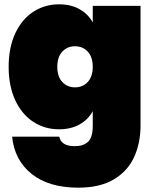

<svg xmlns="http://www.w3.org/2000/svg" viewBox="-20 -591 683 888"><path d="M409 -487V-564H630V-10Q630 69 601 134Q572 199 507.5 238Q443 277 342 277Q206 277 126.5 213.5Q47 150 36 41H254Q263 85 326 85Q365 85 387 65Q409 45 409 -10V-77Q388 -38 348 -15.5Q308 7 253 7Q187 7 134 -27.5Q81 -62 50.5 -127.5Q20 -193 20 -282Q20 -371 50.5 -436.5Q81 -502 134 -536.5Q187 -571 253 -571Q308 -571 348 -548.5Q388 -526 409 -487ZM327 -377Q291 -377 268 -352Q245 -327 245 -282Q245 -237 268 -212Q291 -187 327 -187Q363 -187 386 -212Q409 -237 409 -282Q409 -327 386 -352Q363 -377 327 -377Z"/></svg>

Font: Poppins Black A&M
Style: Regular
Weight: 900
Designer: Ninad Kale (Devanagari), Jonny Pinhorn (Latin)
Foundry: Indian Type Foundry
Version: 4.004